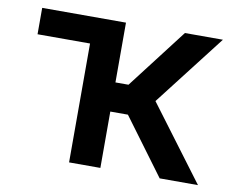

<svg xmlns="http://www.w3.org/2000/svg" viewBox="-65 -627 859 710"><g transform="rotate(10 364.5 -272.5)"><path d="M353.3 -545.5H38.7V-446.4H235.8V0H353.3V-211.6H419.4L576 0H719.8L511 -278.8L717.3 -545.5H574.6L402.3 -321H353.3Z"/></g></svg>

Font: Magic Ui Pro Semi Bold
Style: Regular
Weight: 600
Designer: Stefan Endress, Andreas Faust
Version: Version 1.000;FEAKit 1.0